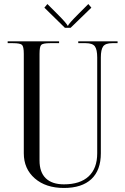

<svg xmlns="http://www.w3.org/2000/svg" viewBox="-20 -924 620 952"><path d="M330 -786H302L200 -886L215 -904L264 -855Q314 -805 314 -797H318Q318 -804 369 -855L418 -904L433 -886ZM18 -719H273V-710H229Q193 -710 184.5 -701.5Q176 -693 176 -657V-128Q176 -70 207 -40Q238 -10 297 -10Q377 -10 419.5 -49.5Q462 -89 462 -164V-639Q462 -678 450.5 -694Q439 -710 405 -710H368V-719H563V-710H537Q503 -710 491.5 -694Q480 -678 480 -639V-164Q480 -80 433 -36Q386 8 297 8Q207 8 152.5 -39.5Q98 -87 98 -164V-657Q98 -693 89 -701.5Q80 -710 44 -710H18Z"/></svg>

Font: FoglihtenNo06
Style: Regular
Weight: 500
Designer: gluk (gluksza@wp.pl)
Foundry: gluk (gluksza@wp.pl)
Version: Version 0.76